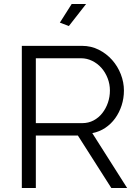

<svg xmlns="http://www.w3.org/2000/svg" viewBox="-20 -939 693 959"><path d="M324 -809 279 -826 338 -919H410ZM89 0V-710H389Q435 -710 473.5 -690.5Q512 -671 540 -639.5Q568 -608 583.5 -568Q599 -528 599 -487Q599 -448 587.5 -412.5Q576 -377 555.5 -348.5Q535 -320 506 -300.5Q477 -281 441 -274L615 0H536L369 -262H159V0ZM159 -324H391Q422 -324 447.5 -337.5Q473 -351 491 -374Q509 -397 519 -426Q529 -455 529 -487Q529 -519 517.5 -548.5Q506 -578 486.5 -600Q467 -622 440.5 -635Q414 -648 385 -648H159Z"/></svg>

Font: IngvarSans
Style: Regular
Weight: 400
Version: Version 1.000